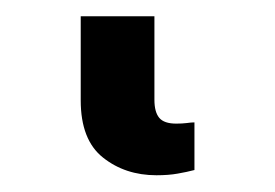

<svg xmlns="http://www.w3.org/2000/svg" viewBox="-20 27 337 235"><path d="M171.5 241.5Q133.2 241.5 106 219.8Q78.8 198.2 78.8 149.9V46.9H169V149.1Q169 164.1 174.9 171.2Q180.8 178.3 195.7 178.3Q203.1 178.3 208.6 177.6Q214.1 176.8 218 176.8V235.1Q208.5 237.6 197.4 239.5Q186.4 241.5 171.5 241.5Z"/></svg>

Font: InterMG
Style: Bold
Weight: 700
Designer: Rasmus Andersson
Foundry: rsms
Version: Version 3.019;December 26, 2023;FontCreator 15.0.0.2955 64-b